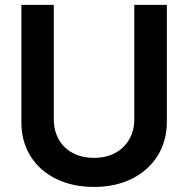

<svg xmlns="http://www.w3.org/2000/svg" viewBox="-20 -747 763 779"><path d="M524.9 -727.3H657V-252.1Q656.6 -174.7 619.5 -115.1Q582.4 -55.4 515.6 -22Q448.9 11.4 361.5 11.4Q273.4 11.4 206.3 -22Q139.2 -55.4 102.8 -115.1Q66.4 -174.7 66.8 -252.1V-727.3H198.2V-263.5Q198.2 -217.7 218 -182Q237.9 -146.3 275 -126.4Q312.1 -106.5 361.5 -106.5Q410.5 -106.5 447.4 -126.4Q484.4 -146.3 504.6 -182Q524.9 -217.7 524.9 -263.5Z"/></svg>

Font: Riot Sans
Style: Regular
Weight: 400
Designer: Rasmus Andersson
Foundry: rsms
Version: Version 3.005